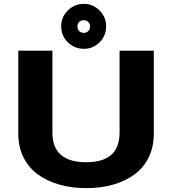

<svg xmlns="http://www.w3.org/2000/svg" viewBox="-20 -962 890 993"><path d="M414 -709.5Q365 -709.5 330.8 -743.2Q296.5 -777 296.5 -826.5Q296.5 -874 331 -908Q365.5 -942 414 -942Q460.5 -942 494.8 -907.8Q529 -873.5 529 -826.5Q529 -777 495 -743.2Q461 -709.5 414 -709.5ZM414 -792Q427 -792 436.5 -801.5Q446 -811 446 -826Q446 -839 436.5 -848.2Q427 -857.5 414 -857.5Q399 -857.5 389.8 -848.5Q380.5 -839.5 380.5 -826Q380.5 -810.5 389.8 -801.2Q399 -792 414 -792ZM426 11Q350 11 285.8 -7.5Q221.5 -26 174.5 -60.8Q127.5 -95.5 101 -149.2Q74.5 -203 74.5 -270.5V-700H251V-276.5Q251 -123 426 -123Q512 -123 555.2 -161Q598.5 -199 598.5 -278V-700H775.5V-270.5Q775.5 -203 749.5 -149.2Q723.5 -95.5 676.8 -60.8Q630 -26 566.2 -7.5Q502.5 11 426 11Z"/></svg>

Font: League Mono Wide
Style: Bold
Weight: 700
Width: 8
Designer: Tyler Finck
Foundry: The League of Moveable Type / Tyler Finck
Version: Version 2.210